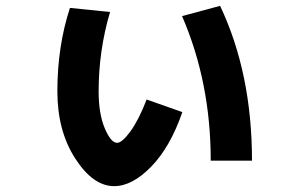

<svg xmlns="http://www.w3.org/2000/svg" viewBox="-20 -584 1040 656"><path d="M602 -529 732 -564Q841 -334 841 -35H700Q700 -303 602 -529ZM219 -557 356 -543Q317 -411 317 -272Q317 -195 338 -145.5Q359 -96 380 -96Q397 -96 425.5 -135Q454 -174 481 -244L603 -201Q562 -82 497 -15Q432 52 370 52Q298 52 237 -42.5Q176 -137 176 -272Q176 -426 219 -557Z"/></svg>

Font: M PLUS 1p ExtraBold
Style: Regular
Weight: 800
Version: Version 1.062